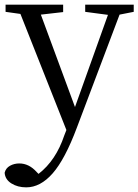

<svg xmlns="http://www.w3.org/2000/svg" viewBox="-24 -534 596 827"><path d="M552 -514V-483L491 -471L307 16Q256 152 203 212.5Q150 273 89 273Q52 273 25 256Q-2 239 -4 210Q1 190 19 180Q37 170 59 170Q101 170 134 207L142 215Q217 157 253 49L262 26L64 -474L0 -483V-514H248V-482L152 -471L299 -73L441 -470L343 -483V-514Z"/></svg>

Font: Han-Nom Khai
Style: Regular
Weight: 400
Version: Version 1.200;June 22, 2023;FontCreator 14.0.0.2814 64-bit